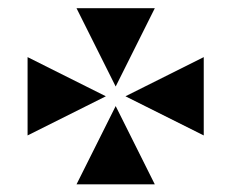

<svg xmlns="http://www.w3.org/2000/svg" viewBox="-20 -582 577 479"><path d="M48.8 -244.1V-439.5L244.1 -341.8ZM293 -341.8 488.3 -439.5V-244.1ZM366.2 -122.1H170.9L268.6 -317.4ZM268.6 -366.2 170.9 -561.5H366.2Z"/></svg>

Font: BabelStone Centaurian
Style: Regular
Weight: 400
Designer: Andrew West
Foundry: BabelStone
Version: Version 1.01 November 6, 2013